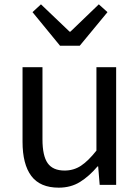

<svg xmlns="http://www.w3.org/2000/svg" viewBox="-20 -853 647 886"><path d="M251 13Q165 13 124.5 -41Q84 -95 84 -199V-543H176V-210Q176 -134 200 -100Q224 -66 278 -66Q320 -66 353.5 -88Q387 -110 425 -158V-543H516V0H440L433 -85H430Q392 -40 349.5 -13.5Q307 13 251 13ZM257 -642 130 -797 169 -833 301 -707H305L436 -833L476 -797L348 -642Z"/></svg>

Font: Gothic Nguyen
Style: Regular
Weight: 400
Designer: MORI Takayuki
Version: Version 1.220;July 21, 2023;FontCreator 14.0.0.2814 64-bit